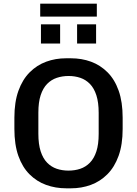

<svg xmlns="http://www.w3.org/2000/svg" viewBox="-20 -1011 742 1041"><path d="M339 10Q281 10 230 -8.5Q179 -27 140 -66Q101 -105 79.5 -166Q58 -227 58 -312V-373Q58 -458 80 -519Q102 -580 141 -619Q180 -658 230.5 -676.5Q281 -695 338 -695H364Q423 -695 473.5 -676.5Q524 -658 563 -619Q602 -580 623.5 -519Q645 -458 645 -373V-312Q645 -227 623 -166Q601 -105 562 -66Q523 -27 472.5 -8.5Q422 10 365 10ZM351 -86Q386 -86 415.5 -96Q445 -106 467.5 -129Q490 -152 502.5 -190Q515 -228 515 -285V-399Q515 -456 502.5 -494.5Q490 -533 467.5 -556Q445 -579 415.5 -589Q386 -599 352 -599Q318 -599 288 -589Q258 -579 235.5 -556Q213 -533 200.5 -495Q188 -457 188 -400V-286Q188 -229 200.5 -190.5Q213 -152 235.5 -129Q258 -106 287.5 -96Q317 -86 351 -86ZM198 -921V-991H505V-921ZM202 -775V-879H306V-775ZM398 -775V-879H501V-775Z"/></svg>

Font: Chivo Medium Medium
Style: Regular
Weight: 500
Version: Version 2.002